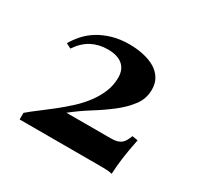

<svg xmlns="http://www.w3.org/2000/svg" viewBox="-84 -849 519 507"><g transform="rotate(30 175.5 -595.0)"><path d="M179.2 -754.9Q202.6 -754.9 222.9 -750.2Q243.2 -745.6 258.1 -736.6Q272.9 -727.5 281.2 -713.6Q289.6 -699.7 289.6 -680.7Q289.6 -653.3 273.7 -631.8Q257.8 -610.4 233.4 -591.3Q209 -572.3 179.9 -554.2Q150.9 -536.1 124.5 -515.1H259.8Q271.5 -515.1 279.1 -517.3Q286.6 -519.5 291.5 -523.7Q296.4 -527.8 299.8 -534.2Q303.2 -540.5 306.6 -548.8L323.7 -545.9Q316.9 -512.2 313.2 -485.8Q309.6 -459.5 308.6 -435.1Q299.3 -437.5 289.8 -437.7Q280.3 -438 270.5 -438H26.4V-458Q40.5 -470.2 58.6 -483.6Q76.7 -497.1 95.7 -512.2Q114.7 -527.3 132.8 -543.9Q150.9 -560.5 165 -579.3Q179.2 -598.1 188 -619.1Q196.8 -640.1 196.8 -663.6Q196.8 -688.5 181.2 -701.7Q165.5 -714.8 136.2 -714.8Q109.4 -714.8 87.6 -703.6Q65.9 -692.4 48.8 -667L33.7 -674.8Q42.5 -689.9 55.4 -704.6Q68.4 -719.2 86.2 -730.2Q104 -741.2 127 -748Q149.9 -754.9 179.2 -754.9Z"/></g></svg>

Font: SVN-Playfair Display
Style: Bold
Weight: 700
Designer: Claus Eggers Sørensen
Foundry: Claus Eggers Sørensen
Version: Version 1.004;PS 001.004;hotconv 1.0.70;makeotf.lib2.5.58329